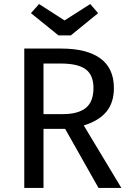

<svg xmlns="http://www.w3.org/2000/svg" viewBox="-20 -929 645 949"><path d="M302 -292H195V0H100V-689H281Q410 -689 476.5 -640Q543 -591 543 -494Q543 -422 506 -377Q469 -332 394 -309L580 0H467ZM291 -365Q366 -365 404 -395.5Q442 -426 442 -494Q442 -558 403.5 -586.5Q365 -615 280 -615H195V-365ZM465 -864 330 -754H269L133 -864L173 -909L299 -828L426 -909Z"/></svg>

Font: FiraGOUPP
Style: Medium
Weight: 400
Designer: bBox Type
Foundry: bBox Type GmbH
Version: Version 1.001